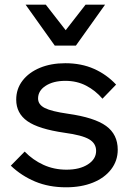

<svg xmlns="http://www.w3.org/2000/svg" viewBox="-20 -781 563 817"><path d="M26 -76 85 -136Q120 -100 165 -79.5Q210 -59 263 -59Q319 -59 354 -81.5Q389 -104 389 -139Q389 -171 359 -188.5Q329 -206 255 -216Q144 -232 96.5 -265.5Q49 -299 49 -357Q49 -403 76 -438Q103 -473 150 -492.5Q197 -512 258 -512Q326 -512 380 -488Q434 -464 474 -421L416 -361Q386 -396 346.5 -416.5Q307 -437 258 -437Q207 -437 174.5 -416Q142 -395 142 -362Q142 -336 170.5 -321.5Q199 -307 269 -297Q382 -281 431.5 -245Q481 -209 481 -144Q481 -97 453 -60.5Q425 -24 375.5 -4Q326 16 261 16Q188 16 129.5 -8.5Q71 -33 26 -76ZM89 -761H175L298 -603H221L344 -761H427L303 -587H213Z"/></svg>

Font: Wix Madefor Display Medium
Style: Regular
Weight: 500
Designer: Dalton Maag Ltd
Foundry: Dalton Maag Ltd
Version: Version 3.100